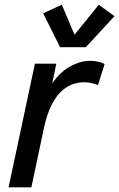

<svg xmlns="http://www.w3.org/2000/svg" viewBox="-20 -799 508 819"><path d="M16.6 0 128.9 -527.3H220.2L195.8 -409.7L191.4 -425.3Q227.5 -485.4 273.9 -512.5Q320.3 -539.6 364.7 -539.6Q382.8 -539.6 399.4 -535.6Q416 -531.7 426.3 -525.9L397.9 -436Q385.3 -441.4 369.6 -444.8Q354 -448.2 336.9 -448.2Q317.9 -448.2 294.4 -441.2Q271 -434.1 246.8 -414.1Q222.7 -394 201.7 -354.7Q180.7 -315.4 167 -251L113.8 0ZM401.4 -778.8 468.3 -730 346.2 -597.7H236.3L164.1 -742.2L243.7 -778.8L297.9 -650.9Z"/></svg>

Font: Schibsted Grotesk Medium
Style: Italic
Weight: 500
Italic angle: -12°
Designer: Bakken & Baeck AS, Henrik Kongsvoll
Foundry: Schibsted ASA
Version: Version 1.100;gftools[0.9.25]